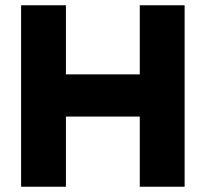

<svg xmlns="http://www.w3.org/2000/svg" viewBox="-20 -708 780 728"><path d="M60 -688H230V0H60ZM510 -688H680V0H510ZM123 -266V-426H586V-266Z"/></svg>

Font: Roundo Variable
Style: Regular
Weight: 200
Designer: Shiva Nallaperumal
Foundry: Indian Type Foundry
Version: Version 2.000